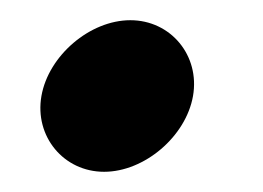

<svg xmlns="http://www.w3.org/2000/svg" viewBox="-20 -160 260 190"><path d="M109 -140C69 -140 28 -105 21 -65C14 -25 43 10 83 10C123 10 164 -25 171 -65C178 -105 149 -140 109 -140Z"/></svg>

Font: Scada
Style: Bold Italic
Weight: 700
Designer: Jovanny Lemonad
Foundry: Jovanny Lemonad
Version: Version 3.005